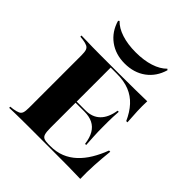

<svg xmlns="http://www.w3.org/2000/svg" viewBox="-207 -925 1072 1072"><g transform="rotate(45 328.5 -389.5)"><path d="M181.5 -2.4Q150.8 -2.4 122.6 -2Q94.4 -1.6 71.8 -1.2Q49.2 -0.8 33.1 0V-8.9L54.8 -11.3Q78.2 -15.3 90.3 -21Q102.4 -26.6 106.9 -39.5Q111.3 -52.4 111.3 -78.2V-492.7Q111.3 -518.5 106.9 -531.5Q102.4 -544.4 90.3 -550.4Q78.2 -556.5 54.8 -559.7L33.1 -562.1V-571Q49.2 -571 71.8 -570.2Q94.4 -569.4 122.6 -569Q150.8 -568.5 181.5 -568.5H194.4H329.8Q408.9 -568.5 460.9 -569.4Q512.9 -570.2 552.4 -571Q550.8 -533.9 552.4 -493.1Q554 -452.4 557.3 -409.7H547.6Q525.8 -458.9 495.2 -492.3Q464.5 -525.8 422.6 -542.7Q380.6 -559.7 322.6 -559.7H275V-83.9Q275 -53.2 279.4 -37.5Q283.9 -21.8 296.4 -16.5Q308.9 -11.3 333.1 -11.3H346Q393.5 -11.3 431.5 -26.6Q469.4 -41.9 500 -70.6Q530.6 -99.2 554.4 -138.7Q578.2 -178.2 596 -225.8H605.6Q599.2 -166.1 596 -109.3Q592.7 -52.4 594.4 0Q553.2 -1.6 497.2 -2Q441.1 -2.4 357.3 -2.4H194.4ZM245.2 -282.3V-291.1H455.6V-282.3ZM475 -157.3Q469.4 -200.8 453.2 -228.2Q437.1 -255.6 410.1 -269Q383.1 -282.3 344.4 -282.3V-291.1Q398.4 -291.1 430.6 -323Q462.9 -354.8 472.6 -416.9H481.5Q478.2 -366.9 478.2 -340.7Q478.2 -314.5 478.2 -287.1Q478.2 -272.6 478.6 -257.7Q479 -242.7 480.2 -219.8Q481.5 -196.8 483.9 -157.3ZM313.7 -630.6Q241.9 -630.6 190.3 -668.5Q138.7 -706.5 119.4 -773.4L125.8 -779Q153.2 -750 201.6 -734.3Q250 -718.5 313.7 -718.5Q377.4 -718.5 426.2 -734.3Q475 -750 503.2 -779L509.7 -773.4Q490.3 -706.5 438.7 -668.5Q387.1 -630.6 313.7 -630.6Z"/></g></svg>

Font: Playfair 144pt SemiExpanded Black
Style: Regular
Weight: 900
Width: 6
Designer: Claus Eggers Sørensen
Foundry: Claus Eggers Sørensen
Version: Version 2.203